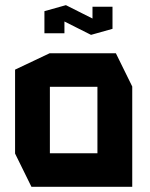

<svg xmlns="http://www.w3.org/2000/svg" viewBox="-20 -719 577 739"><path d="M172 -385V-514H426L489 -386V-385ZM101 0 38 -128V-129H355V0ZM38 -129V-451L171 -514H172V-129ZM355 0V-385H489V0ZM151 -591V-675L228 -666V-591ZM336 -614V-693H413V-609ZM330 -585 151 -675V-676L233 -699H234L413 -609V-608L331 -585Z"/></svg>

Font: Foldit SemiBold
Style: Regular
Weight: 600
Version: Version 1.003